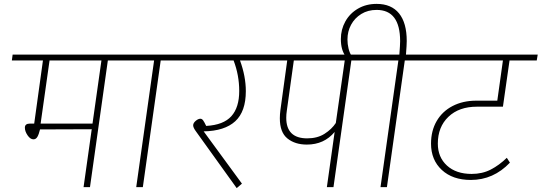

<svg xmlns="http://www.w3.org/2000/svg" viewBox="-20 -963 2787 988"><path d="M668 -652H535L443 0H410L452 -298L186 -297Q180 -272 172.5 -259Q165 -246 152 -246Q136 -246 122 -266.5Q108 -287 108 -306Q108 -327 134 -327H156L201 -652H41L45 -682H672ZM502 -652H235L189 -327H456Z M939 -652H807L715 0H681L773 -652H641L645 -682H944Z M1395 -652H1215Q1245 -570 1245 -494Q1245 -389 1190.5 -339Q1136 -289 1028 -287L1225 -18L1198 5L989 -286Q974 -306 974 -318Q974 -330 987 -341Q1000 -352 1011 -352Q1019 -352 1025 -344Q1031 -336 1041 -315Q1130 -320 1170.5 -365Q1211 -410 1211 -495Q1211 -576 1182 -652H912L917 -682H1399Z M1920 -652H1788L1696 0H1662L1702 -284Q1648 -219 1559 -219Q1498 -219 1459 -250.5Q1420 -282 1420 -354Q1420 -375 1423 -397L1458 -652H1368L1372 -682H1925ZM1708 -330 1754 -652H1492L1456 -394Q1453 -375 1453 -357Q1453 -251 1561 -251Q1613 -251 1650 -274.5Q1687 -298 1708 -330Z M2196 -652H2063L1971 0H1938L2030 -652H1897L1902 -682H2035Q2039 -732 2039 -751Q2039 -912 1918 -912Q1873 -912 1839 -891Q1805 -870 1786.5 -835.5Q1768 -801 1768 -760Q1768 -736 1773.5 -713.5Q1779 -691 1788 -678L1759 -673Q1734 -705 1734 -762Q1734 -811 1757 -852.5Q1780 -894 1822 -918.5Q1864 -943 1918 -943Q1994 -943 2033.5 -894Q2073 -845 2073 -752Q2073 -732 2069 -682H2200Z M2233 -224Q2233 -154 2280 -111Q2327 -68 2407 -68Q2462 -68 2505.5 -90.5Q2549 -113 2588 -151L2604 -126Q2519 -37 2403 -37Q2309 -37 2253.5 -88.5Q2198 -140 2198 -224Q2198 -290 2227 -340Q2256 -390 2309 -417.5Q2362 -445 2431 -445H2539L2568 -652H2169L2174 -682H2747L2742 -652H2602L2568 -414H2434Q2342 -414 2287.5 -362Q2233 -310 2233 -224Z"/></svg>

Font: FiraGO UltraLight
Style: Italic
Weight: 200
Italic angle: -8°
Designer: bBox Type GmbH
Foundry: bBox Type GmbH
Version: Version 1.001